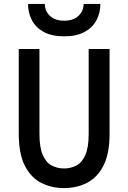

<svg xmlns="http://www.w3.org/2000/svg" viewBox="-20 -951 656 983"><path d="M308 12Q243.5 12 191 -14.8Q138.5 -41.5 107.2 -102.5Q76 -163.5 76 -266.5V-700H182V-266.5Q182 -196.5 198.8 -158Q215.5 -119.5 244 -104Q272.5 -88.5 308 -88.5Q343 -88.5 371.8 -104Q400.5 -119.5 417.2 -158Q434 -196.5 434 -266.5V-700H541V-266.5Q541 -164.5 510 -103.5Q479 -42.5 426 -15.2Q373 12 308 12ZM308.5 -765Q244 -765 203.2 -787.8Q162.5 -810.5 143 -848.2Q123.5 -886 123.5 -931H209.5Q209.5 -894.5 235.5 -869.8Q261.5 -845 308.5 -845Q355.5 -845 381.8 -869.8Q408 -894.5 408 -931H494Q494 -886 474.2 -848.2Q454.5 -810.5 413.5 -787.8Q372.5 -765 308.5 -765Z"/></svg>

Font: Overpass Mono Light SemiBold
Style: Regular
Weight: 600
Monospace: yes
Version: Version 4.000